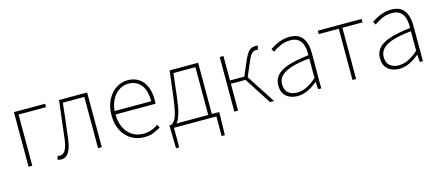

<svg xmlns="http://www.w3.org/2000/svg" viewBox="-51 -1069 4098 1788"><g transform="rotate(-15 1998.5 -175.5)"><path d="M105 -527H406V-494H141V0H105Z M383 7 392 -28 402 -26Q408 -24 414 -24Q480 -24 496 -162L518 -345L540 -527H811V0H775V-494H568Q562 -445 549 -326L528 -156Q509 13 419 13Q400 13 383 7Z M1095 -20Q1039 -54 1007 -116Q975 -178 975 -262Q975 -346 1007 -409Q1039 -472 1091 -506Q1143 -540 1202 -540Q1295 -540 1348 -476Q1401 -412 1401 -297V-281Q1401 -275 1399 -261H1013Q1013 -191 1038.5 -136.5Q1064 -82 1110.5 -51Q1157 -20 1218 -20Q1297 -20 1363 -68L1379 -37Q1338 -13 1303.5 0Q1269 13 1216 13Q1151 13 1095 -20ZM1202 -507Q1154 -507 1113 -481Q1072 -455 1045.5 -406.5Q1019 -358 1013 -294H1366Q1366 -399 1322 -453Q1278 -507 1202 -507Z M1507 189H1476L1472 -13V-33H1952V-13L1947 189H1916V0H1507ZM1846 -494H1634L1608 -272Q1597 -176 1581.5 -122.5Q1566 -69 1551.5 -47.5Q1537 -26 1518 -11L1491 -33Q1508 -42 1523 -63Q1555 -108 1575 -274L1606 -527H1881V-12H1846Z M2089 -527H2125V-291H2263L2321 -426Q2349 -492 2374 -516Q2399 -540 2436 -540Q2454 -540 2459 -536L2450 -500Q2444 -502 2443 -502H2434Q2408 -502 2390 -484Q2372 -466 2351 -415L2292 -277L2472 0H2433L2266 -259H2125V0H2089Z M2547 -130Q2547 -188 2583.5 -227.5Q2620 -267 2695 -291Q2770 -315 2891 -329Q2893 -374 2884 -413Q2861 -507 2763 -507Q2713 -507 2669 -488Q2625 -469 2591 -443L2573 -472Q2670 -540 2765 -540Q2827 -540 2863 -513Q2927 -463 2927 -341V0H2897L2892 -70H2889Q2789 13 2699 13Q2631 13 2589 -23.5Q2547 -60 2547 -130ZM2891 -109V-298Q2776 -286 2710 -264Q2644 -242 2614 -209.5Q2584 -177 2584 -131Q2584 -74 2617 -47Q2650 -20 2702 -20Q2748 -20 2793 -41.5Q2838 -63 2891 -109Z M3228 -494H3035V-527H3457V-494H3263V0H3228Z M3527 -130Q3527 -188 3563.5 -227.5Q3600 -267 3675 -291Q3750 -315 3871 -329Q3873 -374 3864 -413Q3841 -507 3743 -507Q3693 -507 3649 -488Q3605 -469 3571 -443L3553 -472Q3650 -540 3745 -540Q3807 -540 3843 -513Q3907 -463 3907 -341V0H3877L3872 -70H3869Q3769 13 3679 13Q3611 13 3569 -23.5Q3527 -60 3527 -130ZM3871 -109V-298Q3756 -286 3690 -264Q3624 -242 3594 -209.5Q3564 -177 3564 -131Q3564 -74 3597 -47Q3630 -20 3682 -20Q3728 -20 3773 -41.5Q3818 -63 3871 -109Z"/></g></svg>

Font: Merged Yaku Han JP Thin
Style: Regular
Weight: 250
Designer: Ryoko NISHIZUKA 西塚涼子 (kana, bopomofo & ideographs); Paul D. Hunt (Latin, Greek & Cyrillic); Sandoll Communications 산돌커뮤니
Foundry: Adobe
Version: Version 2.004